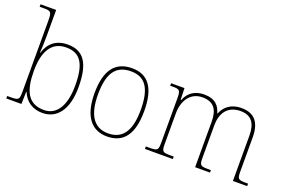

<svg xmlns="http://www.w3.org/2000/svg" viewBox="-97 -1103 2186 1456"><g transform="rotate(20 996.0 -375.0)"><path d="M313 10C429 10 506 -83 506 -267C506 -460 448 -544 320 -544C228 -544 170 -497 144 -414H141C145 -459 146 -522 146 -560V-760H20V-740H51C111 -740 118 -736 118 -662V-94C118 -24 114 -20 41 -20H20V0H142L145 -99H148C176 -28 237 10 313 10ZM317 -15C187 -15 145 -110 145 -269C145 -424 198 -519 316 -519C433 -519 478 -443 478 -270C478 -107 419 -15 317 -15Z M835 10C967 10 1036 -79 1036 -267C1036 -459 966 -542 840 -542C705 -542 635 -454 635 -267C635 -79 711 10 835 10ZM835 -15C716 -15 663 -108 663 -267C663 -433 714 -517 840 -517C956 -517 1008 -438 1008 -267C1008 -115 963 -15 835 -15Z M1139 0H1364V-20H1344C1271 -20 1267 -24 1267 -94V-334C1267 -431 1316 -517 1416 -517C1510 -517 1544 -462 1544 -365V0H1664V-20H1649C1576 -20 1572 -24 1572 -94V-349C1572 -443 1617 -518 1723 -518C1813 -518 1849 -463 1849 -365V0H1964V-20H1954C1881 -20 1877 -24 1877 -94V-361C1877 -478 1830 -542 1723 -542C1634 -542 1586 -495 1565 -441H1562C1547 -495 1513 -542 1422 -542C1352 -542 1296 -510 1271 -443H1266L1263 -536H1155V-516H1172C1232 -516 1239 -511 1239 -442V-94C1239 -24 1235 -20 1162 -20H1139Z"/></g></svg>

Font: Noto Serif Sinhala Thin
Style: Regular
Weight: 100
Designer: Jelle Bosma - Monotype Design Team
Foundry: Monotype Imaging Inc.
Version: Version 2.007